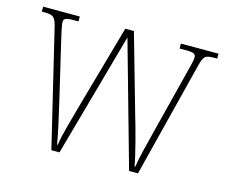

<svg xmlns="http://www.w3.org/2000/svg" viewBox="-82 -645 885 754"><g transform="rotate(15 361.0 -268.0)"><path d="M72 -463 183 0H216L357 -505L499 0H535L653 -467C664 -512 670 -516 711 -516H719V-536H566V-516H594C628 -516 632 -509 632 -496C632 -483 624 -458 617 -428L561 -207C540 -125 524 -64 518 -23H515C508 -67 479 -174 464 -223L375 -536H340L247 -207C234 -158 205 -62 202 -27H199C194 -63 172 -156 161 -204L109 -425C104 -446 95 -486 95 -496C95 -509 99 -516 133 -516H155V-536H6V-516H13C54 -516 61 -511 72 -463Z"/></g></svg>

Font: Noto Serif Devanagari Condensed Thin
Style: Regular
Weight: 100
Width: 3
Designer: Universal Thirst, Indian Type Foundry and the Monotype Design Team
Foundry: Monotype Imaging Inc.
Version: Version 2.004